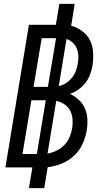

<svg xmlns="http://www.w3.org/2000/svg" viewBox="-20 -863 540 990"><path d="M129 107 147 0H8L129 -735H268L286 -843H365L347 -730Q378 -722 404 -702.5Q430 -683 444 -655Q458 -627 460 -593Q462 -559 457 -525Q453 -502 444.5 -479Q436 -456 421 -436.5Q406 -417 385 -402Q364 -387 341 -379Q366 -367 386.5 -348Q407 -329 418 -303.5Q429 -278 430.5 -248.5Q432 -219 427 -189Q421 -154 405 -119.5Q389 -85 360.5 -59Q332 -33 297 -19Q262 -5 226 -1L208 107ZM153 -415H227L269 -666H195ZM283 -419Q302 -423 319.5 -434Q337 -445 350.5 -461.5Q364 -478 371 -497Q378 -516 381 -535Q385 -555 384 -575Q383 -595 376 -612.5Q369 -630 355 -643Q341 -656 323 -662ZM96 -69H170L216 -346H142ZM225 -71Q248 -75 271 -86Q294 -97 311.5 -115Q329 -133 338.5 -155.5Q348 -178 352 -201Q356 -226 354 -249.5Q352 -273 341.5 -293Q331 -313 312 -325.5Q293 -338 270 -343Z"/></svg>

Font: Iosevka SS18
Style: Italic
Weight: 400
Italic angle: -9°
Monospace: yes
Designer: Belleve Invis
Foundry: Belleve Invis
Version: Version 25.1.1; ttfautohint (v1.8.4)